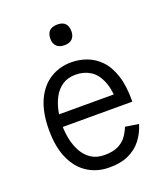

<svg xmlns="http://www.w3.org/2000/svg" viewBox="-131 -789 777 892"><g transform="rotate(-20 257.5 -343.5)"><path d="M203 -645Q203 -697 256 -697Q307 -697 307 -645Q307 -622 294 -608.5Q281 -595 256 -595Q229 -595 216 -608.5Q203 -622 203 -645ZM389 -143 455 -133Q442 -90 416.5 -57.5Q391 -25 351 -7Q311 11 256 10Q198 10 151.5 -19Q105 -48 78.5 -106Q52 -164 52 -249Q52 -336 78.5 -394Q105 -452 151.5 -481Q198 -510 256 -510Q295 -510 332 -496.5Q369 -483 398.5 -452.5Q428 -422 445 -370Q462 -318 461 -241H394Q395 -320 377 -365Q359 -410 327.5 -429.5Q296 -449 256 -449Q217 -449 190.5 -431.5Q164 -414 148 -385Q132 -356 124.5 -320.5Q117 -285 117 -249Q117 -214 124.5 -179Q132 -144 148 -115.5Q164 -87 190.5 -69.5Q217 -52 256 -52Q298 -52 324 -65Q350 -78 365 -99Q380 -120 389 -143ZM70 -302H428V-241H70Z"/></g></svg>

Font: Haskoy
Style: Regular
Weight: 400
Designer: Ertekin Erdin
Foundry: Ertekin Erdin
Version: Version 1.500